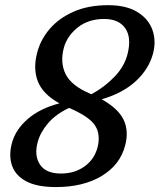

<svg xmlns="http://www.w3.org/2000/svg" viewBox="-20 -730 631 759"><path d="M201 9.5Q126.5 9.5 83.8 -13.2Q41 -36 27.5 -75.5Q14 -115 27 -164Q41 -217 89 -259Q137 -301 215 -321.5Q149.5 -357.5 129.8 -408Q110 -458.5 127 -522Q140.5 -574 177.2 -616.5Q214 -659 271.8 -684.2Q329.5 -709.5 407.5 -709.5Q479 -709.5 523 -682.5Q567 -655.5 582.5 -612Q598 -568.5 585 -518.5Q568.5 -457 517.2 -409.5Q466 -362 382 -337.5Q447.5 -301 468.8 -256.2Q490 -211.5 474.5 -154Q454.5 -78 381.8 -34.2Q309 9.5 201 9.5ZM336.5 -359.5Q339 -358.5 341.5 -357.5Q394.5 -386.5 433.5 -427.5Q472.5 -468.5 484.5 -517.5Q500.5 -582 475 -618.5Q449.5 -655 392 -655Q329 -655 286.8 -621Q244.5 -587 232 -539.5Q217 -481.5 239.8 -436.2Q262.5 -391 336.5 -359.5ZM129 -168.5Q114.5 -115.5 137.8 -79.8Q161 -44 221 -44Q275 -44 314 -72Q353 -100 365.5 -147Q378.5 -198 356 -233.5Q333.5 -269 253 -303.5Q200.5 -278.5 170 -242.8Q139.5 -207 129 -168.5Z"/></svg>

Font: Fraunces 144pt S100
Style: Italic
Weight: 400
Italic angle: -16°
Version: Version 1.000; ttfautohint (v1.8.3)